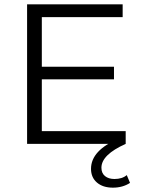

<svg xmlns="http://www.w3.org/2000/svg" viewBox="-20 -664 655 886"><path d="M560 -59V0H105V-644H546V-585H173V-356H506V-298H173V-59ZM400 115Q400 29 530 -25L560 0Q448 50 448 110Q448 135 464.5 148.5Q481 162 508 162Q544 162 565 144L580 180Q546 202 501 202Q455 202 427.5 178.5Q400 155 400 115Z"/></svg>

Font: Montserrat Ace
Style: Regular
Weight: 400
Designer: Julieta Ulanovsky
Foundry: Julieta Ulanovsky
Version: Version 1